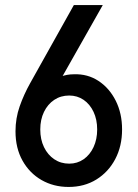

<svg xmlns="http://www.w3.org/2000/svg" viewBox="-20 -740 552 768"><path d="M254.4 7.8Q194.3 7.8 146.2 -19.8Q98.1 -47.4 70.1 -97.4Q42 -147.5 42 -214.8Q42 -267.1 58.8 -314.9Q75.7 -362.8 100.6 -407.2L275.4 -719.7H391.1L214.8 -408.2L186.5 -409.7Q197.8 -423.8 222.4 -433.3Q247.1 -442.9 275.9 -442.9Q330.6 -444.8 374 -416.3Q417.5 -387.7 442.9 -337.2Q468.3 -286.6 468.3 -222.2Q468.3 -155.3 440.9 -103.5Q413.6 -51.8 365.5 -22Q317.4 7.8 254.4 7.8ZM256.8 -85.4Q289.1 -85.4 314.5 -103Q339.8 -120.6 354.2 -151.6Q368.7 -182.6 368.7 -222.2Q368.7 -261.7 354.2 -292.5Q339.8 -323.2 314.5 -340.6Q289.1 -357.9 256.8 -357.9Q223.1 -357.9 197 -340.6Q170.9 -323.2 156 -292.5Q141.1 -261.7 141.1 -222.2Q141.1 -182.1 156 -151.4Q170.9 -120.6 197 -103Q223.1 -85.4 256.8 -85.4Z"/></svg>

Font: Reddit Sans Condensed Medium
Style: Regular
Weight: 500
Designer: Stephen Hutchings
Foundry: Reddit
Version: Version 1.014